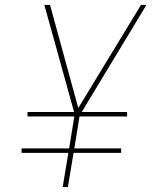

<svg xmlns="http://www.w3.org/2000/svg" viewBox="-20 -755 640 775"><path d="M233 0 256 -138H67V-156H259L280 -285H91V-303H279L159 -735H182L296 -319L549 -735H571L310 -303H493V-285H301L280 -156H469V-138H277L254 0Z"/></svg>

Font: Iosevka SS04 Thin Extended
Style: Italic
Weight: 100
Width: 7
Italic angle: -9°
Monospace: yes
Designer: Belleve Invis
Foundry: Belleve Invis
Version: Version 19.0.0; ttfautohint (v1.8.4)